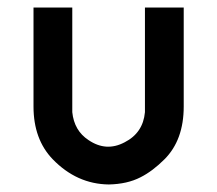

<svg xmlns="http://www.w3.org/2000/svg" viewBox="-20 -480 577 510"><path d="M468 -197V-460H365V-200V-182Q360 -127 311 -102Q262 -76 215 -108Q177 -133 172 -182V-200V-460H69V-197Q69 -110 120 -57Q184 9 269 10Q318 9 353 -9Q385 -25 417 -57Q468 -108 468 -197Z"/></svg>

Font: NM-font
Style: Medium
Weight: 500
Designer: ""
Foundry: ""
Version: ""